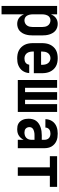

<svg xmlns="http://www.w3.org/2000/svg" viewBox="858 -1426 783 2540"><g transform="rotate(90 1250.0 -156.5)"><path d="M59 215V-520H170V-438Q178 -458 190 -475Q202 -492 219 -504.5Q236 -517 256 -522.5Q276 -528 297 -528Q321 -528 344.5 -520.5Q368 -513 386.5 -497.5Q405 -482 417.5 -460.5Q430 -439 437 -416Q444 -393 446.5 -368.5Q449 -344 449 -320V-200Q449 -176 446.5 -151.5Q444 -127 437 -104Q430 -81 417.5 -59.5Q405 -38 386.5 -22.5Q368 -7 344.5 0.5Q321 8 297 8Q276 8 256 2.5Q236 -3 219 -15.5Q202 -28 190 -45Q178 -62 170 -82V215ZM251 -88Q271 -88 289.5 -97.5Q308 -107 319 -123.5Q330 -140 334 -160Q338 -180 338 -200V-320Q338 -340 334 -360Q330 -380 319 -396.5Q308 -413 289.5 -422.5Q271 -432 251 -432Q238 -432 225.5 -428Q213 -424 203 -415.5Q193 -407 186.5 -395.5Q180 -384 176.5 -371.5Q173 -359 171.5 -346Q170 -333 170 -320V-200Q170 -187 171.5 -174Q173 -161 176.5 -148.5Q180 -136 186.5 -124.5Q193 -113 203 -104.5Q213 -96 225.5 -92Q238 -88 251 -88Z M752 8Q725 8 697.5 3Q670 -2 646 -15Q622 -28 603 -48Q584 -68 572 -93Q560 -118 555.5 -145.5Q551 -173 551 -200V-320Q551 -347 555.5 -374.5Q560 -402 571.5 -426.5Q583 -451 601.5 -471.5Q620 -492 644 -505Q668 -518 695.5 -523Q723 -528 750 -528Q777 -528 804.5 -523Q832 -518 856 -505Q880 -492 898.5 -471.5Q917 -451 928.5 -426.5Q940 -402 944.5 -374.5Q949 -347 949 -320V-212H662V-200Q662 -180 666.5 -159.5Q671 -139 682.5 -122.5Q694 -106 713 -97Q732 -88 752 -88Q767 -88 781.5 -91Q796 -94 808 -102Q820 -110 827.5 -123Q835 -136 836 -151H947Q946 -127 938.5 -105Q931 -83 917.5 -63.5Q904 -44 885 -30Q866 -16 844 -7Q822 2 799 5Q776 8 752 8ZM662 -308H838V-320Q838 -340 834 -360Q830 -380 818.5 -397Q807 -414 788.5 -423Q770 -432 750 -432Q730 -432 711.5 -423Q693 -414 681.5 -397Q670 -380 666 -360Q662 -340 662 -320Z M1039 0V-520H1142V-96H1199V-520H1301V-96H1358V-520H1461V0Z M1689 8Q1669 8 1650 4.5Q1631 1 1614 -9Q1597 -19 1584.5 -34.5Q1572 -50 1564.5 -67.5Q1557 -85 1554 -104.5Q1551 -124 1551 -143Q1551 -170 1557.5 -196Q1564 -222 1579.5 -243Q1595 -264 1617.5 -278.5Q1640 -293 1665 -301.5Q1690 -310 1716.5 -313.5Q1743 -317 1769 -317H1830V-351Q1830 -368 1825 -383.5Q1820 -399 1808.5 -410.5Q1797 -422 1781 -427Q1765 -432 1748 -432Q1734 -432 1719.5 -428.5Q1705 -425 1693 -416Q1681 -407 1674.5 -393Q1668 -379 1668 -365H1557Q1557 -388 1563.5 -411Q1570 -434 1583 -454Q1596 -474 1615 -489Q1634 -504 1656 -512.5Q1678 -521 1701.5 -524.5Q1725 -528 1748 -528Q1773 -528 1798 -524.5Q1823 -521 1845.5 -511Q1868 -501 1887 -484.5Q1906 -468 1918.5 -446.5Q1931 -425 1936 -400.5Q1941 -376 1941 -351V0H1830V-78Q1825 -68 1823.5 -65.5Q1822 -63 1819 -58.5Q1816 -54 1812.5 -49.5Q1809 -45 1805.5 -41Q1802 -37 1798 -33Q1794 -29 1790 -25.5Q1786 -22 1781.5 -19Q1777 -16 1772.5 -13Q1768 -10 1763 -7.5Q1758 -5 1753 -3Q1748 -1 1742.5 0.5Q1737 2 1732 3.5Q1727 5 1721.5 5.5Q1716 6 1710.5 6.5Q1705 7 1699.5 7.5Q1694 8 1689 8ZM1734 -88Q1753 -88 1771.5 -93.5Q1790 -99 1803.5 -112Q1817 -125 1823.5 -143Q1830 -161 1830 -180V-221H1769Q1757 -221 1745.5 -220Q1734 -219 1722.5 -216Q1711 -213 1700 -208.5Q1689 -204 1680 -196Q1671 -188 1666.5 -177Q1662 -166 1662 -154Q1662 -140 1667 -127Q1672 -114 1682.5 -104.5Q1693 -95 1706.5 -91.5Q1720 -88 1734 -88Z M2194 0V-424H2047V-520H2453V-424H2306V0Z"/></g></svg>

Font: Zed Mono
Style: Bold
Weight: 700
Monospace: yes
Designer: Belleve Invis
Foundry: Belleve Invis
Version: Version 1.0.0; ttfautohint (v1.8.4)